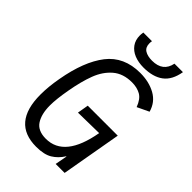

<svg xmlns="http://www.w3.org/2000/svg" viewBox="-268 -1021 1136 1136"><g transform="rotate(45 300.0 -453.0)"><path d="M61.5 -226.5Q61.5 -293 75.5 -370Q106.5 -546 180 -640.5Q253.5 -735 389 -735Q463.5 -735 518 -704.5Q572.5 -674 590 -611.5L516.5 -576.5Q498 -626.5 466.8 -643.8Q435.5 -661 394 -661Q320 -661 273.8 -621.2Q227.5 -581.5 202.8 -516.5Q178 -451.5 161.5 -357.5Q146.5 -273.5 146.5 -221Q146.5 -149.5 174 -106.8Q201.5 -64 269 -64Q425 -64 468.5 -311L294 -308L306 -378H557L490.5 0H415.5L430 -77L426.5 -74.5Q401.5 -35 364.5 -12.5Q327.5 10 262 10Q61.5 10 61.5 -226.5ZM230 -889.5Q230 -900.5 232.5 -916.5H305Q303 -907 303 -897Q303 -863.5 326 -849.2Q349 -835 386.5 -835Q477 -835 493 -916.5H564Q551 -839.5 504.5 -805Q458 -770.5 379.5 -770.5Q336.5 -770.5 302.5 -784.2Q268.5 -798 249.2 -825Q230 -852 230 -889.5Z"/></g></svg>

Font: JuliaMono
Style: Italic
Weight: 400
Italic angle: -9°
Monospace: yes
Designer: cormullion
Foundry: corm
Version: Version 0.057; ttfautohint (v1.8.4)